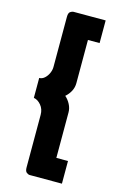

<svg xmlns="http://www.w3.org/2000/svg" viewBox="-119 -792 555 876"><g transform="rotate(15 158.5 -354.5)"><path d="M212 -633V-429Q212 -409 203 -391.5Q194 -374 178 -360Q193 -347 202.5 -328.5Q212 -310 212 -291V-76H267V31H115Q108 31 100 25Q92 19 92 1V-247Q92 -274 76.5 -292.5Q61 -311 42 -314V-408Q56 -408 67.5 -418.5Q79 -429 85.5 -444Q92 -459 92 -473V-710Q92 -729 100.5 -734.5Q109 -740 115 -740H267V-633Z"/></g></svg>

Font: Raleway Thin
Style: Bold
Weight: 700
Version: Version 4.026